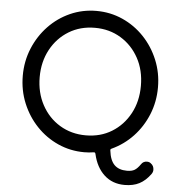

<svg xmlns="http://www.w3.org/2000/svg" viewBox="-60 -794 960 1030"><g transform="rotate(5 420.0 -278.5)"><path d="M779 52Q796 64 796 86Q796 98 788 109Q761 146 728 163Q695 180 649 180Q583 180 539 139.5Q495 99 479 28Q477 18 468 20Q456 22 443.5 23Q431 24 418 24Q343 24 277 -5.5Q211 -35 161 -87.5Q111 -140 82.5 -209Q54 -278 54 -357Q54 -435 82.5 -504Q111 -573 161 -625.5Q211 -678 277 -707.5Q343 -737 418 -737Q493 -737 559 -707.5Q625 -678 675 -625.5Q725 -573 753.5 -504Q782 -435 782 -357Q782 -279 754 -210.5Q726 -142 677 -90Q628 -38 563 -8Q555 -5 557 3Q563 55 587 79Q611 103 655 103Q681 103 696 94Q711 85 727 62Q738 45 758 45Q771 45 779 52ZM145 -357Q145 -274 180.5 -208Q216 -142 278 -104.5Q340 -67 418 -67Q497 -67 558 -104.5Q619 -142 654.5 -207.5Q690 -273 690 -357Q690 -441 654.5 -506Q619 -571 557.5 -608.5Q496 -646 418 -646Q339 -646 277.5 -608.5Q216 -571 180.5 -505.5Q145 -440 145 -357Z"/></g></svg>

Font: Kiwi Maru Medium
Style: Regular
Weight: 500
Designer: Hiroki-Chan
Version: Version 1.100